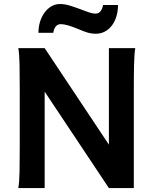

<svg xmlns="http://www.w3.org/2000/svg" viewBox="-20 -958 794 978"><path d="M207.5 -491.2V0H73.2Q78.6 -29.3 79.6 -84.7Q80.6 -140.1 80.6 -212.4V-500.5Q80.6 -572.8 79.6 -628.2Q78.6 -683.6 73.2 -712.9H207.5L534.7 -221.2V-712.9H668.9Q666.5 -698.2 665 -676.8Q663.6 -655.3 662.8 -628.2Q662.1 -601.1 661.9 -568.8Q661.6 -536.6 661.6 -500.5V0H534.7ZM175.8 -791Q175.8 -820.3 183.8 -846.7Q191.9 -873 206.5 -893.3Q221.2 -913.6 241.2 -925.5Q261.2 -937.5 285.6 -937.5Q309.6 -937.5 334.2 -929.9Q358.9 -922.4 388.2 -911.6Q402.3 -906.2 413.3 -902.1Q424.3 -897.9 433.3 -895Q442.4 -892.1 450.7 -890.4Q459 -888.7 467.8 -888.7Q476.6 -888.7 482.9 -892.6Q489.3 -896.5 493.7 -902.8Q498 -909.2 501 -917Q503.9 -924.8 505.4 -932.6H581.1Q581.1 -900.9 572.8 -874Q564.5 -847.2 549.6 -827.6Q534.7 -808.1 513.9 -797.1Q493.2 -786.1 468.3 -786.1Q445.3 -786.1 424.8 -792.5Q404.3 -798.8 378.4 -810.1Q347.7 -822.8 326.2 -828.9Q304.7 -835 289.1 -835Q279.8 -835 273.2 -831.1Q266.6 -827.1 262.2 -820.8Q257.8 -814.5 255.1 -806.6Q252.4 -798.8 251.5 -791Z"/></svg>

Font: Andika New Basic
Style: Bold
Weight: 700
Designer: Victor Gaultney, Annie Olsen, Pablo Ugerman
Foundry: SIL International
Version: Version 5.500; ttfautohint (v1.8.3)